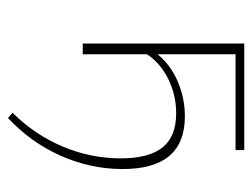

<svg xmlns="http://www.w3.org/2000/svg" viewBox="-96 -352 637 485"><g transform="rotate(90 222.5 -109.5)"><path d="M407 -101Q407 -20 373.5 55.5Q340 131 278 189L265 177Q320 122 350 51Q380 -20 380 -96Q380 -167 352.5 -201.5Q325 -236 266 -236Q220 -236 179.5 -216Q139 -196 117 -162V0H90V-408H359V-386H117V-189Q144 -222 186 -240Q228 -258 274 -258Q407 -258 407 -101Z"/></g></svg>

Font: Ysabeau Extralight
Style: Regular
Weight: 200
Designer: Christian Thalmann (Catharsis Fonts)
Version: Version 0.003